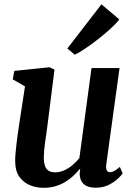

<svg xmlns="http://www.w3.org/2000/svg" viewBox="-20 -888 642 918"><path d="M187.5 10Q156 10 125.2 -1.8Q94.5 -13.5 73.8 -41.2Q53 -69 52.5 -117Q52.5 -134.5 54.2 -155.2Q56 -176 58.8 -199.2Q61.5 -222.5 64.8 -246.2Q68 -270 71.5 -292.5L99.5 -475L41 -508.5L48.5 -549L217.5 -566.5L240.5 -555L207 -289Q204.5 -267.5 201.2 -246Q198 -224.5 195.2 -204.5Q192.5 -184.5 191 -167.5Q189.5 -150.5 189.5 -137Q189.5 -109.5 195.5 -93.5Q201.5 -77.5 213.8 -70.8Q226 -64 244 -64Q266 -64 287.5 -73.8Q309 -83.5 327.2 -99.2Q345.5 -115 359.5 -132L417.5 -562.5H551.5L488 -101Q485.5 -82 490.8 -73.2Q496 -64.5 506 -64.5Q515 -64.5 525 -69.8Q535 -75 553 -90L566.5 -59Q561.5 -51 544.5 -34.5Q527.5 -18 500.2 -4.2Q473 9.5 438 9.5Q401.5 9.5 383 -5.5Q364.5 -20.5 362 -46.5Q361.5 -49 361.2 -52.8Q361 -56.5 361.2 -61Q361.5 -65.5 362.2 -70.2Q363 -75 363.5 -79L361.5 -80Q348 -64 331.2 -48Q314.5 -32 293 -18.8Q271.5 -5.5 245.5 2.2Q219.5 10 187.5 10ZM302 -656 465 -867.5 550 -795.5Q544 -785.5 526.2 -767.8Q508.5 -750 483.8 -729Q459 -708 431.8 -687.5Q404.5 -667 379.8 -650.8Q355 -634.5 337.5 -626.5Z"/></svg>

Font: Merriweather 20pt
Style: Bold Italic
Weight: 700
Italic angle: -7.8°
Version: Version 2.101